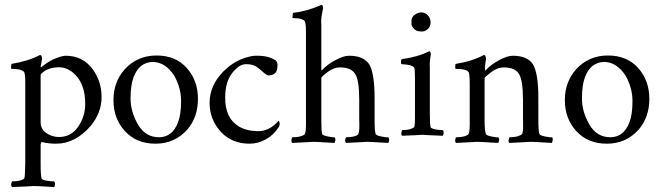

<svg xmlns="http://www.w3.org/2000/svg" viewBox="-20 -545 2663 775"><path d="M150 -309 144 -276Q144 -273 145.5 -273Q147 -273 148 -275Q179 -300 206 -310Q233 -320 245 -320Q316 -320 356 -263Q390 -215 390 -153Q390 -91 347 -38Q284 36 204 35Q176 35 147 28Q144 36 144 38V117Q144 163 148 175Q150 184 190 187Q196 187 198 187Q203 192 202 200.5Q201 209 198 210Q117 205 113 206Q109 207 29 210Q24 205 25.5 197Q27 189 29 187Q51 187 64.5 182.5Q78 178 78 175Q81 164 81 140Q81 140 82 117V-212Q82 -244 78 -253Q70 -267 26 -267Q24 -269 25 -277.5Q26 -286 26 -287Q94 -298 141 -323Q146 -323 148 -317Q150 -311 150 -309ZM281 -246Q252 -274 216.5 -273.5Q181 -273 158 -257Q146 -249 144 -243V-51Q144 -17 181 0Q199 8 218 8Q267 8 295.5 -33.5Q324 -75 324 -126Q324 -205 281 -246Z M599 -295Q542 -295 519 -233Q507 -201 507 -147.5Q507 -94 537 -42.5Q567 9 621.5 9Q676 9 699 -52Q711 -84 711 -137Q711 -190 683 -240Q648 -293 599 -295ZM736 -22Q685 35 608 35Q531 35 484.5 -15.5Q438 -66 438 -140.5Q438 -215 484 -266Q535 -321 612 -321Q689 -321 734 -270.5Q779 -220 779 -146Q779 -72 736 -22Z M945 -34Q976 -16 1021.5 -15.5Q1067 -15 1104 -57Q1106 -57 1107 -54Q1112 -45 1105 -32Q1085 0 1053 17.5Q1021 35 988 35Q919 35 875 -9Q826 -60 826 -130Q826 -200 882 -257Q927 -302 985 -316Q1003 -321 1021 -320Q1064 -320 1093 -301Q1101 -293 1100 -280Q1100 -249 1079 -243Q1074 -241 1065.5 -240.5Q1057 -240 1042.5 -253.5Q1028 -267 1016 -275Q1001 -286 973 -286Q945 -286 917 -250Q889 -214 889 -152Q888 -68 945 -34Z M1330 32Q1249 27 1245 27.5Q1241 28 1160 32Q1155 27 1156.5 19Q1158 11 1160 9Q1182 9 1195.5 4.5Q1209 0 1211 -5Q1216 -17 1215 -63V-416Q1215 -448 1211 -458Q1203 -472 1162 -472Q1160 -472 1161 -482Q1162 -492 1163 -493Q1218 -499 1277 -525Q1282 -525 1283 -520Q1284 -515 1284 -512L1280 -490Q1275 -467 1277 -442V-263Q1279 -260 1281 -263Q1299 -283 1332.5 -301.5Q1366 -320 1389 -320Q1447 -320 1470 -286Q1492 -249 1492 -151V-63Q1492 -17 1496 -5Q1498 4 1538 9Q1544 9 1547 9Q1552 14 1550.5 22.5Q1549 31 1547 32Q1466 27 1462 27.5Q1458 28 1377 32Q1372 27 1373.5 19Q1375 11 1377 9Q1399 9 1412.5 4.5Q1426 0 1427 -5Q1432 -17 1430 -63V-143Q1430 -221 1413.5 -247Q1397 -273 1352 -273Q1327 -273 1302 -254Q1277 -235 1277 -230V-63Q1277 -17 1280 -5Q1282 4 1323 9Q1329 9 1330 9Q1335 14 1333.5 22Q1332 30 1330 32Z M1641 -455Q1639 -477 1658 -488Q1667 -494 1679 -495Q1701 -495 1712 -476Q1718 -467 1718 -455Q1718 -433 1699 -422Q1690 -417 1679 -418Q1657 -418 1646 -435Q1639 -444 1641 -455ZM1767 3Q1689 0 1685 -1Q1681 0 1603 3Q1598 -2 1600.5 -10Q1603 -18 1603 -20Q1625 -20 1637.5 -24.5Q1650 -29 1652 -32Q1655 -41 1655 -65V-89V-232Q1655 -263 1652 -272Q1644 -284 1601 -286Q1598 -289 1598.5 -296.5Q1599 -304 1601 -306Q1667 -315 1712 -338Q1717 -338 1718 -332.5Q1719 -327 1719 -326Q1713 -289 1715 -275V-89Q1715 -44 1718 -32Q1721 -23 1758 -20Q1764 -20 1767 -20Q1772 -15 1770.5 -7Q1769 1 1767 3Z M1991 32Q1910 27 1906 27.5Q1902 28 1821 32Q1816 27 1817.5 19Q1819 11 1821 9Q1843 9 1856.5 4.5Q1870 0 1872 -5Q1877 -17 1876 -63V-207Q1876 -242 1872 -253Q1864 -267 1819 -267Q1817 -269 1817.5 -277.5Q1818 -286 1819 -287Q1887 -298 1933 -323Q1938 -323 1940 -316.5Q1942 -310 1942 -309Q1937 -277 1937.5 -269Q1938 -261 1939 -260Q1941 -260 1942 -263Q1960 -283 1993.5 -301.5Q2027 -320 2050 -320Q2108 -320 2131 -286Q2153 -249 2153 -151V-63Q2153 -17 2157 -5Q2159 4 2199 9Q2205 9 2208 9Q2213 14 2210.5 22.5Q2208 31 2208 32Q2127 27 2123 27.5Q2119 28 2036 32Q2031 27 2033.5 19Q2036 11 2036 9Q2058 9 2071.5 4.5Q2085 0 2088 -5Q2093 -17 2091 -63V-143Q2091 -221 2074.5 -247Q2058 -273 2013 -273Q1988 -273 1963 -254Q1938 -235 1936 -230V-63Q1936 -17 1941 -5Q1943 4 1982 9Q1988 9 1991 9Q1996 14 1994.5 22Q1993 30 1991 32Z M2421 -295Q2364 -295 2341 -233Q2329 -201 2329 -147.5Q2329 -94 2359 -42.5Q2389 9 2443.5 9Q2498 9 2521 -52Q2533 -84 2533 -137Q2533 -190 2505 -240Q2470 -293 2421 -295ZM2558 -22Q2507 35 2430 35Q2353 35 2306.5 -15.5Q2260 -66 2260 -140.5Q2260 -215 2306 -266Q2357 -321 2434 -321Q2511 -321 2556 -270.5Q2601 -220 2601 -146Q2601 -72 2558 -22Z"/></svg>

Font: AMoshref-Naskh
Style: Naskh
Weight: 500
Version: Version 0.001